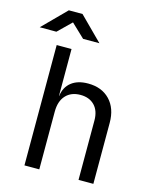

<svg xmlns="http://www.w3.org/2000/svg" viewBox="-167 -1035 903 1125"><g transform="rotate(15 284.5 -472.5)"><path d="M92 0V-730H182V-445H183Q190 -500 228 -530Q266 -560 329 -560Q412 -560 461 -509Q510 -458 510 -370V0H420V-360Q420 -419 388.5 -451.5Q357 -484 303 -484Q247 -484 214.5 -449Q182 -414 182 -350V0ZM-31 -805 108 -945H191L331 -805H232L150 -883L70 -805Z"/></g></svg>

Font: Liga JetBrainsMono Nerd Font
Style: Regular
Weight: 400
Designer: Philipp Nurullin, Konstantin Bulenkov
Foundry: JetBrains
Version: Version 2.225; ttfautohint (v1.8.3)